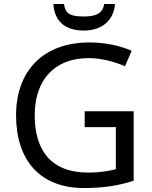

<svg xmlns="http://www.w3.org/2000/svg" viewBox="-20 -938 768 968"><path d="M560 -918H505C498 -866 456 -855 404 -855C343 -855 309 -863 303 -918H249C254 -836 303 -784 402 -784C498 -784 553 -838 560 -918ZM407 -377V-297H564V-85C528 -76 487 -68 424 -68C232 -68 155 -186 155 -357C155 -535 255 -645 426 -645C494 -645 559 -626 610 -604L644 -682C583 -708 511 -724 431 -724C197 -724 61 -580 61 -357C61 -131 181 10 403 10C503 10 577 -2 654 -27V-377Z"/></svg>

Font: Noto Sans Hebrew Droid
Style: Bold
Weight: 700
Designer: Monotype Design Team
Foundry: Monotype Imaging Inc.
Version: Version 1.100